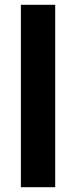

<svg xmlns="http://www.w3.org/2000/svg" viewBox="-20 -780 317 800"><path d="M210 0V-760H67V0Z"/></svg>

Font: Noto Sans Lao Looped SemiCondensed
Style: Bold
Weight: 700
Width: 4
Designer: Mark Frömberg, Ben Mitchell
Foundry: The Fontpad Ltd
Version: Version 1.002